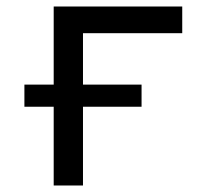

<svg xmlns="http://www.w3.org/2000/svg" viewBox="-20 -570 640 590"><path d="M145 0V-242H55V-310H145V-550H540V-468H235V-310H415V-242H235V0Z"/></svg>

Font: JetBrainsMono NF
Style: Regular
Weight: 400
Designer: Philipp Nurullin, Konstantin Bulenkov
Foundry: JetBrains
Version: Version 2.251; ttfautohint (v1.8.3);Nerd Fonts 2.2.2